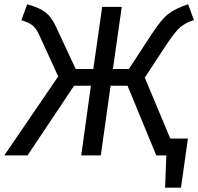

<svg xmlns="http://www.w3.org/2000/svg" viewBox="-43 -721 920 891"><path d="M747.1 -78.1H829.1L796.9 149.9H723.1L729 0H682.1L548.8 -323.2H470.2L424.8 0H334L378.9 -323.2H300.8L85 0H-22.9L227.1 -366.2L141.1 -554.2Q126 -588.4 108.4 -602.8Q90.8 -617.2 56.2 -627L83 -701.2Q141.1 -685.1 168.5 -663.6Q195.8 -642.1 216.8 -597.2L308.1 -400.9H390.1L431.2 -689H522L481 -400.9H555.2L661.1 -563Q706.1 -631.8 739 -657Q772 -682.1 830.1 -701.2L856.9 -627.9Q818.8 -615.7 794.4 -595.5Q770 -575.2 729 -513.2L628.9 -360.8Z"/></svg>

Font: FiraSans-Italic
Style: Italic
Weight: 400
Italic angle: -8°
Designer: Carrois Corporate & Edenspiekermann AG
Foundry: Carrois Corporate GbR & Edenspiekermann AG
Version: Version 3.106;PS 003.106;hotconv 1.0.70;makeotf.lib2.5.58329